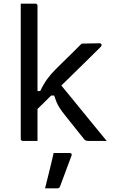

<svg xmlns="http://www.w3.org/2000/svg" viewBox="-20 -770 640 1049"><path d="M184.9 0Q171 0 158.1 0Q145.1 0 132 0Q118.9 0 104.4 0Q101.4 0 98.9 -1.5Q96.4 -3 94.9 -5Q93.4 -7 93.4 -11Q93.4 -91 93.4 -171Q93.4 -251 93.4 -330.9Q93.4 -410.8 93.4 -490.8Q93.4 -570.8 93.4 -650.8Q93.4 -683.1 93.4 -708.7Q93.4 -734.3 93.4 -750Q109.1 -750 122.5 -750Q135.8 -750 148.5 -750Q161.3 -750 173.9 -750Q177.9 -750 179.9 -748.5Q181.9 -747 183.4 -745Q184.9 -743 184.9 -739Q184.9 -647 184.9 -554.5Q184.9 -462 184.9 -369.5Q184.9 -277 184.9 -184.5Q184.9 -92 184.9 0ZM463.2 0Q453.7 0 448.3 -2.7Q442.9 -5.4 438 -11.5Q434 -16.5 423.1 -30.1Q412.1 -43.7 397.6 -61.9Q383.1 -80.1 367 -100.4Q350.9 -120.6 336.6 -138.3Q318.7 -161 307.5 -177.7Q296.3 -194.5 289.3 -211.2Q282.4 -227.9 276 -247.9H241.2L297 -324.9Q341.9 -270.7 385.6 -216.8Q429.3 -163 473.3 -109.3Q517.3 -55.6 563 0Q546 0 531.4 0Q516.8 0 501 0Q485.2 0 463.2 0ZM168.4 -272.4H199.6Q209.1 -292.1 218.3 -307.8Q227.4 -323.6 237.2 -337.1Q247.1 -350.7 258.1 -363.6Q269.2 -376.5 283.1 -390.5Q300.4 -407.8 322.4 -429.3Q344.4 -450.8 370.8 -476.8Q397.2 -502.9 426.2 -531.8L524.4 -533.6Q528 -533.6 530.2 -532.3Q532.4 -531 533.7 -529Q535 -527 535 -523.4Q535 -521.6 533.7 -518.8Q532.4 -516 526.4 -510.1Q494.2 -478.1 463 -447.5Q431.9 -416.9 401.4 -387.1Q370.9 -357.4 341.5 -328.5Q312 -299.6 282.8 -271.1Q253.7 -242.5 225.4 -214.3Q197.2 -186.2 168.4 -158.5ZM273.1 65.9Q295.3 65.9 316.3 65.9Q337.2 65.9 360.8 65.9Q366.8 65.9 370 69.6Q373.2 73.4 371.2 79.4Q360.2 108.4 350 135.6Q339.8 162.9 329.8 190.4Q319.8 217.9 307.8 248.9Q306.8 252.9 303.3 255.9Q299.8 258.9 292.8 258.9Q278.4 258.9 263 258.9Q247.6 258.9 226.2 258.9Q234.4 225.9 242.6 192.9Q250.8 159.9 258.6 127.9Q266.5 95.9 273.1 65.9Z"/></svg>

Font: Recursive Sans Linear Light
Style: Regular
Weight: 300
Version: Version 1.085